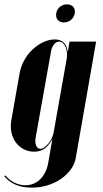

<svg xmlns="http://www.w3.org/2000/svg" viewBox="-59 -686 471 881"><path d="M260 -495H382L289 37Q284 67 265.5 92Q247 117 220 135.5Q193 154 158.5 164.5Q124 175 86 175Q4 175 -39 123L-34 119Q-17 140 7 152Q31 164 57 164Q98 164 126.5 135.5Q155 107 163 57L181 -46H180Q163 -15 143 -2.5Q123 10 98 10Q71 10 49.5 -1.5Q28 -13 13.5 -32.5Q-1 -52 -6.5 -78.5Q-12 -105 -7 -134L31 -350Q37 -382 52.5 -410Q68 -438 90.5 -459Q113 -480 139.5 -492.5Q166 -505 193 -505Q216 -505 231 -493Q246 -481 251 -452H253ZM104 -51Q101 -31 107.5 -17Q114 -3 126 -3Q135 -3 144.5 -10Q154 -17 163 -27.5Q172 -38 178.5 -51.5Q185 -65 187 -78L247 -416Q252 -447 241.5 -471Q231 -495 212 -495Q199 -495 188.5 -482Q178 -469 175 -449ZM199 -625Q202 -643 216 -654.5Q230 -666 248 -666Q267 -666 277 -654.5Q287 -643 284 -625Q281 -607 267 -595Q253 -583 234 -583Q216 -583 206 -594.5Q196 -606 199 -625Z"/></svg>

Font: Moniqa Black Ita Display
Style: Italic
Weight: 900
Italic angle: -10°
Designer: Rajesh Rajput
Foundry: Rajesh Rajput
Version: Version 1.000